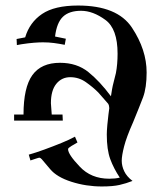

<svg xmlns="http://www.w3.org/2000/svg" viewBox="-20 -659 576 694"><path d="M260 -144Q251 -139 238.5 -131.5Q226 -124 226 -120Q226 -101 268 -57Q309 -13 375 -13Q397 -13 413 -17Q391 -50 378.5 -84Q366 -118 366 -173Q366 -185 368 -208Q370 -231 372 -245L375 -268Q375 -277 371 -284L335 -325Q316 -344 290.5 -362Q265 -380 234 -380Q203 -380 183.5 -356Q164 -332 164 -286L167 -245H206L207 -223H31V-245H65Q65 -343 97 -387.5Q129 -432 197 -432Q258 -432 299.5 -398.5Q341 -365 381 -311L385 -336Q387 -348 391 -363Q395 -378 399 -395Q405 -427 405 -465Q405 -555 361 -587Q316 -620 273 -620Q230 -620 207.5 -598.5Q185 -577 179 -527L218 -519L214 -497Q194 -501 175 -503.5Q156 -506 135 -506Q122 -506 102.5 -504.5Q83 -503 57 -499L41 -496L40 -518L71 -524Q87 -578 132 -608.5Q177 -639 262 -639Q404 -639 457 -559Q510 -479 510 -397Q510 -342 497 -307Q484 -273 461 -217Q437 -163 428.5 -129.5Q420 -96 420 -78Q420 -59 429 -40Q438 -21 459 -5Q436 4 412 9.5Q388 15 348 15Q291 15 238 -2Q185 -19 161 -48Q136 -78 131 -83.5Q126 -89 122 -89Q120 -89 109.5 -85.5Q99 -82 90 -79L84 -100Q109 -107 140.5 -118.5Q172 -130 201.5 -142Q231 -154 251 -165Z"/></svg>

Font: Pochaevsk
Style: Regular
Weight: 400
Version: Version 1.210; ttfautohint (v1.8.4.7-5d5b)